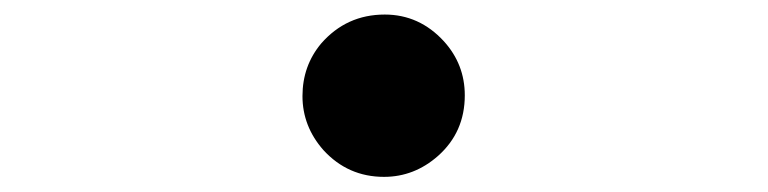

<svg xmlns="http://www.w3.org/2000/svg" viewBox="-20 -509 1040 260"><path d="M501 -489.3Q547.9 -489.3 581.1 -453.1Q609.4 -421.9 609.4 -379.9Q609.4 -330.1 573.2 -297.9Q541 -269.5 500 -269.5Q451.2 -269.5 418 -305.7Q389.6 -337.9 389.6 -378.9Q389.6 -419.9 415 -450.2Q449.2 -489.3 501 -489.3Z"/></svg>

Font: MotoyaLCedar
Style: W3 mono
Weight: 400
Version: Version 1.01